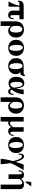

<svg xmlns="http://www.w3.org/2000/svg" viewBox="2512 -3277 1010 6084"><g transform="rotate(90 3017.0 -235.0)"><path d="M585 -345H94Q30 -345 30 -303H-5Q-5 -351 7 -391.5Q19 -432 54.5 -456Q90 -480 160 -480H585ZM455 -390V-129Q455 -96 465 -75.5Q475 -55 497 -55Q511 -55 523 -65Q535 -75 542.5 -98Q550 -121 550 -161H585Q585 -79 553 -34.5Q521 10 454 10Q433 10 408 4Q383 -2 361 -19.5Q339 -37 324.5 -69.5Q310 -102 310 -155V-390ZM154 -361H189Q189 -249 187.5 -162Q186 -75 184 0H24Q45 -45 64 -82Q83 -119 99 -158Q115 -197 129 -245.5Q143 -294 154 -361Z M917 -490Q981 -490 1038 -461.5Q1095 -433 1130.5 -376.5Q1166 -320 1166 -236Q1166 -164 1138 -108.5Q1110 -53 1061 -21.5Q1012 10 948 10Q890 10 852.5 -15.5Q815 -41 796 -80V-155Q824 -91 854.5 -68Q885 -45 913 -45Q954 -45 980 -89Q1006 -133 1006 -236Q1006 -330 981.5 -382.5Q957 -435 905 -435Q875 -435 850 -416.5Q825 -398 810.5 -362.5Q796 -327 796 -275V250H651V-219Q651 -288 670 -336Q689 -384 719.5 -414.5Q750 -445 786 -461.5Q822 -478 856.5 -484Q891 -490 917 -490Z M1491 -490Q1565 -490 1622.5 -460.5Q1680 -431 1713 -375Q1746 -319 1746 -240Q1746 -161 1713 -105Q1680 -49 1622.5 -19.5Q1565 10 1491 10Q1417 10 1359.5 -19.5Q1302 -49 1269 -105Q1236 -161 1236 -240Q1236 -319 1269 -375Q1302 -431 1359.5 -460.5Q1417 -490 1491 -490ZM1496 -25Q1531 -25 1550.5 -54.5Q1570 -84 1578 -130Q1586 -176 1586 -224Q1586 -302 1571 -353Q1556 -404 1533 -429.5Q1510 -455 1486 -455Q1452 -455 1432 -425.5Q1412 -396 1404 -350.5Q1396 -305 1396 -256Q1396 -179 1411 -127.5Q1426 -76 1449.5 -50.5Q1473 -25 1496 -25Z M2071 -480H2284Q2348 -480 2348 -522H2383Q2383 -474 2372.5 -438.5Q2362 -403 2335 -386Q2308 -369 2258 -375L2183 -385ZM1976 -256Q1976 -179 1991 -127.5Q2006 -76 2029.5 -50.5Q2053 -25 2076 -25L2071 10Q1997 10 1939.5 -19.5Q1882 -49 1849 -105Q1816 -161 1816 -240Q1816 -319 1849 -372.5Q1882 -426 1939.5 -453Q1997 -480 2071 -480L2066 -445Q2032 -445 2012 -418Q1992 -391 1984 -348Q1976 -305 1976 -256ZM2166 -224Q2166 -302 2151 -350.5Q2136 -399 2113 -422Q2090 -445 2066 -445L2071 -480Q2145 -455 2202.5 -419.5Q2260 -384 2293 -339Q2326 -294 2326 -240Q2326 -161 2293 -105Q2260 -49 2202.5 -19.5Q2145 10 2071 10L2076 -25Q2111 -25 2130.5 -54.5Q2150 -84 2158 -130Q2166 -176 2166 -224Z M2608 0Q2549 0 2503.5 -30Q2458 -60 2433 -116Q2408 -172 2408 -249Q2408 -326 2433.5 -382Q2459 -438 2506.5 -469Q2554 -500 2619 -500Q2654 -500 2680 -488Q2706 -476 2726 -441Q2746 -406 2762 -337.5Q2778 -269 2793 -155H2758Q2738 -307 2714.5 -376Q2691 -445 2644 -445Q2612 -445 2590 -401.5Q2568 -358 2568 -259Q2568 -162 2590 -108.5Q2612 -55 2651 -55Q2681 -55 2708 -86Q2735 -117 2756.5 -173.5Q2778 -230 2793 -308Q2808 -386 2815 -480H2965Q2951 -355 2914.5 -264Q2878 -173 2827.5 -114.5Q2777 -56 2720.5 -28Q2664 0 2608 0ZM2876 10Q2841 10 2820.5 -6Q2800 -22 2788.5 -47Q2777 -72 2771 -101Q2765 -130 2758 -155H2793Q2808 -99 2826.5 -77Q2845 -55 2876 -55Q2895 -55 2911.5 -64Q2928 -73 2938 -95.5Q2948 -118 2948 -161H2983Q2983 -85 2959.5 -37.5Q2936 10 2876 10Z M3326 -490Q3390 -490 3447 -461.5Q3504 -433 3539.5 -376.5Q3575 -320 3575 -236Q3575 -164 3547 -108.5Q3519 -53 3470 -21.5Q3421 10 3357 10Q3299 10 3261.5 -15.5Q3224 -41 3205 -80V-155Q3233 -91 3263.5 -68Q3294 -45 3322 -45Q3363 -45 3389 -89Q3415 -133 3415 -236Q3415 -330 3390.5 -382.5Q3366 -435 3314 -435Q3284 -435 3259 -416.5Q3234 -398 3219.5 -362.5Q3205 -327 3205 -275V250H3060V-219Q3060 -288 3079 -336Q3098 -384 3128.5 -414.5Q3159 -445 3195 -461.5Q3231 -478 3265.5 -484Q3300 -490 3326 -490Z M4005 -85Q3977 -42 3945.5 -16Q3914 10 3877 10Q3843 10 3824 -3.5Q3805 -17 3796.5 -38.5Q3788 -60 3786.5 -84.5Q3785 -109 3785 -130H3680V-480H3825V-130Q3825 -82 3837 -63.5Q3849 -45 3877 -45Q3909 -45 3937 -68Q3965 -91 4005 -150ZM3825 -348V250H3680V-348ZM4129 10Q4086 10 4054 -10.5Q4022 -31 4005 -85V-480H4150V-129Q4150 -96 4160 -75.5Q4170 -55 4192 -55Q4206 -55 4218 -65Q4230 -75 4237.5 -98Q4245 -121 4245 -161H4280Q4280 -79 4240 -34.5Q4200 10 4129 10Z M4570 -490Q4644 -490 4701.5 -460.5Q4759 -431 4792 -375Q4825 -319 4825 -240Q4825 -161 4792 -105Q4759 -49 4701.5 -19.5Q4644 10 4570 10Q4496 10 4438.5 -19.5Q4381 -49 4348 -105Q4315 -161 4315 -240Q4315 -319 4348 -375Q4381 -431 4438.5 -460.5Q4496 -490 4570 -490ZM4575 -25Q4610 -25 4629.5 -54.5Q4649 -84 4657 -130Q4665 -176 4665 -224Q4665 -302 4650 -353Q4635 -404 4612 -429.5Q4589 -455 4565 -455Q4531 -455 4511 -425.5Q4491 -396 4483 -350.5Q4475 -305 4475 -256Q4475 -179 4490 -127.5Q4505 -76 4528.5 -50.5Q4552 -25 4575 -25Z M5102 120Q5105 80 5101.5 25Q5098 -30 5088 -91.5Q5078 -153 5063 -212Q5048 -271 5028 -319Q5008 -367 4984.5 -396Q4961 -425 4934 -425Q4918 -425 4904.5 -417Q4891 -409 4883 -386.5Q4875 -364 4875 -319H4840Q4840 -403 4860.5 -446.5Q4881 -490 4937 -490Q4974 -490 5006 -451Q5038 -412 5065 -346Q5092 -280 5112.5 -200Q5133 -120 5147.5 -36.5Q5162 47 5169.5 122Q5177 197 5177 250H5102ZM5190 -480H5365Q5301 -372 5253 -287Q5205 -202 5173 -132Q5141 -62 5123.5 -1Q5106 60 5102 120V250H5008Q5016 89 5064.5 -88Q5113 -265 5190 -480Z M5824 250V-350Q5824 -398 5807.5 -416.5Q5791 -435 5762 -435Q5731 -435 5703.5 -412Q5676 -389 5644 -330V-395Q5667 -435 5706 -462.5Q5745 -490 5814 -490Q5868 -490 5902.5 -472.5Q5937 -455 5953 -425.5Q5969 -396 5969 -360V250ZM5499 0V-351Q5499 -384 5489.5 -404.5Q5480 -425 5457 -425Q5444 -425 5431.5 -415Q5419 -405 5411.5 -382Q5404 -359 5404 -319H5369Q5369 -402 5409 -446Q5449 -490 5520 -490Q5564 -490 5596 -469.5Q5628 -449 5644 -395V0ZM5722 -540 5741 -720H5881L5752 -540Z"/></g></svg>

Font: Brygada 1918
Style: Regular
Weight: 400
Designer: Mateusz Machalski | Borys Kosmynka | Przemek Hoffer
Foundry: NIEPODLEGLA 2018
Version: Version 3.006